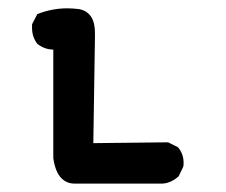

<svg xmlns="http://www.w3.org/2000/svg" viewBox="-20 -433 540 459"><path d="M158.2 5.9Q139.6 5.9 127 -6.8Q112.3 -21.5 107.4 -54.7V-55.7V-314.5Q107.4 -314.5 107.4 -314.5Q86.9 -314.5 69.3 -328.1Q56.6 -344.7 56.6 -366.2Q56.6 -369.1 56.6 -375L69.3 -399.4Q104.5 -413.1 140.6 -413.1Q154.3 -413.1 169.9 -411.1Q207 -403.3 207 -354.5Q207 -349.6 207 -344.7L203.1 -90.8L381.8 -92.8L405.3 -81.1Q418.9 -65.4 418.9 -43.9Q418.9 -36.1 418 -34.2L407.2 -11.7Q388.7 4.9 368.2 5.9Z"/></svg>

Font: JasonHandwriting2
Style: SemiBold
Weight: 600
Version: Version 1.04.7